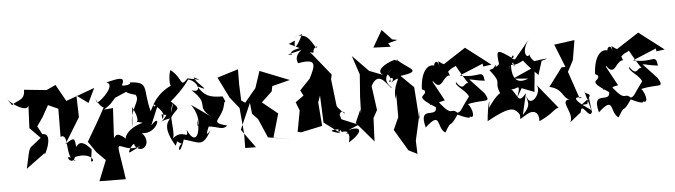

<svg xmlns="http://www.w3.org/2000/svg" viewBox="-96 -1043 5323 1515"><g transform="rotate(-5 2565.5 -285.5)"><path d="M485 9C599 -7 622 71 585 59L598 -34C524 -124 493 -87 479 -64C469 -114 485 -160 395 -93L520 -297L515 -468L605 -402L660 -516L432 -433L358 -566L284 -532L107 -550C108 -460 42 -476 3 -436L-40 -501C-13 -446 142 -351 132 -442L123 -244L205 -161C87 -59 123 -134 75 73L227 -39C210 18 322 -195 221 -188L186 -253L234 -322L285 -413L364 -377L362 -155C439 -186 376 27 465 44C354 -54 430 101 462 13Z M901 13C862 33 944 -86 937 -36C988 43 1083 -40 1005 -128C1128 -107 1178 -287 1083 -182L1154 -352C1066 -273 1166 -437 1088 -294C1039 -478 1102 -527 943 -535C965 -517 881 -508 880 -519C917 -587 859 -576 760 -551C830 -530 717 -416 673 -398C640 -486 680 -368 721 -356C675 -270 624 -183 573 -97L633 -10L702 59L637 221L846 223L835 147L814 13C794 -111 856 24 986 -29ZM875 -96C797 -163 794 -117 781 -108L794 -345L723 -339C783 -379 778 -380 817 -424L933 -474C916 -499 849 -467 980 -434C1020 -381 921 -329 934 -183L945 -339C1041 -150 888 -248 1017 -209C844 -165 858 -28 905 -150Z M1171 -262 1209 -254C1159 -175 1113 -203 1239 -226C1178 -171 1211 -92 1260 -6C1315 -92 1193 -78 1310 -17C1268 5 1282 93 1329 -49C1457 -15 1469 26 1545 -102C1531 -90 1493 -42 1534 -134C1607 -128 1639 -93 1680 -129C1518 -171 1661 -174 1674 -326L1578 -306C1694 -318 1693 -295 1664 -361C1557 -363 1522 -378 1470 -459C1602 -391 1454 -488 1450 -531C1520 -494 1497 -510 1400 -527C1333 -453 1367 -530 1272 -604C1255 -579 1239 -411 1304 -498C1151 -442 1122 -346 1117 -351C1107 -343 1221 -280 1175 -225ZM1409 -316C1499 -194 1430 -76 1451 -194C1462 -64 1412 -1 1358 -124C1372 -30 1325 -147 1233 -55C1284 -83 1211 -255 1271 -345L1220 -181C1274 -318 1351 -266 1253 -357C1362 -450 1406 -518 1403 -518C1478 -502 1513 -397 1423 -431C1564 -304 1440 -309 1557 -212C1509 -247 1459 -282 1409 -316Z M1883 -205 1927 -158 1992 -8 2180 23 2035 -2 2089 -189 1968 -287 2053 -367 2061 -408 2203 -444 1971 -536 1927 -404 1837 -296 1807 -316 1802 -443 1803 -564 1636 -512 1718 -347 1789 -258 1807 -57 1806 60 1891 61 1784 -86 1874 -292Z M2220 -728 2303 -688C2165 -662 2288 -628 2207 -646L2377 -687C2344 -702 2243 -643 2280 -570C2432 -598 2414 -546 2360 -441L2278 -355L2300 -312L2234 -265L2260 -197L2229 -31L2257 -25L2426 -61L2411 -248L2476 -431L2429 -322L2439 -86L2567 10C2420 -26 2550 -22 2562 -24C2594 29 2557 -17 2623 4C2582 42 2654 -30 2625 88C2736 21 2749 -41 2627 -9L2714 -45L2555 -111L2550 4C2654 -105 2534 -66 2592 -70L2571 -134C2591 -212 2665 -72 2559 -197L2553 -210L2528 -421L2536 -458L2381 -650C2439 -626 2378 -664 2442 -691C2426 -630 2400 -836 2267 -774L2331 -796C2286 -702 2252 -665 2270 -750Z M2975 -421C3030 -366 2947 -363 2996 -362C2981 -414 3049 -385 2989 -349C3125 -429 2998 -347 3024 -221L3030 -260V-77L2986 20L3087 190L3156 225L3152 120L3204 -112L3194 -47L3176 -302L3076 -400C3255 -424 3150 -448 3071 -518C3028 -560 3102 -505 3038 -530C2954 -506 2882 -452 2942 -419L2833 -461L2707 -590L2757 -440L2744 -262L2740 -130L2737 -164L2692 -61L2827 97L2835 -87L2868 -148L2842 -340C2914 -477 2980 -303 3001 -313C2902 -400 3013 -447 3056 -510ZM2959 -774 2882 -641 3019 -636 3002 -665 3077 -685 3035 -693Z M3733 -417 3799 -426 3602 -577 3425 -462C3375 -485 3378 -520 3392 -431C3381 -518 3347 -481 3348 -458C3299 -475 3241 -422 3235 -281L3257 -267C3270 -215 3154 -242 3333 -129C3336 -36 3190 -164 3239 23C3376 -105 3321 34 3390 76C3458 -40 3416 64 3498 -57C3592 -9 3623 -19 3562 -55C3650 25 3621 -99 3587 -132C3728 -163 3775 -118 3725 -206L3614 -325C3647 -322 3653 -314 3735 -304C3722 -406 3703 -326 3542 -362L3730 -440ZM3472 -417C3500 -439 3555 -435 3495 -491C3496 -466 3632 -239 3629 -272C3570 -352 3579 -209 3508 -313C3493 -284 3584 -240 3600 -191C3527 -96 3530 -77 3499 -71C3448 -121 3463 -38 3367 -156C3327 -257 3316 -179 3285 -150L3408 -177L3325 -330C3323 -364 3354 -259 3403 -325C3471 -415 3476 -329 3453 -401Z M4020 -220 4118 -182 4137 -380 3959 -301 4079 -291C3988 -254 3945 -297 3952 -425C3927 -363 3912 -320 3942 -403C4000 -442 3939 -447 4003 -366C3917 -499 3905 -363 4031 -427L4108 -465C3990 -483 4051 -428 4161 -312L4196 -422C4278 -441 4228 -439 4126 -422C4201 -393 4116 -414 4103 -481C4090 -442 4034 -498 4109 -598L3988 -452C3928 -454 3996 -516 3973 -459C3857 -539 3841 -554 3859 -425C3793 -366 3874 -469 3809 -394L3779 -385C3883 -252 3796 -309 3853 -183C3894 -148 3892 -295 3750 -88C3770 -200 3740 -107 3730 16C3912 -85 3944 -69 3979 -27C4011 11 3949 47 4039 -9C4103 -49 4144 -13 4137 52C4259 -5 4259 -37 4297 -41L4137 -238C4183 -176 4073 -47 4052 -156C4049 -112 4093 -91 4011 -9L4050 -178C3978 -91 3992 -170 3923 -236C3954 -175 4033 -303 3979 -150Z M4468 10C4479 -83 4533 81 4557 13L4508 -159C4505 -115 4623 -147 4476 -47L4524 -50C4559 -135 4525 -196 4555 1C4369 -123 4457 -111 4487 -109L4469 -100L4395 -317L4442 -406L4468 -562L4306 -540L4379 -357H4348L4239 -211C4347 -187 4334 -113 4387 -100C4301 -93 4421 12 4378 82Z M5105 -417 5171 -426 4974 -577 4797 -462C4747 -485 4750 -520 4764 -431C4753 -518 4719 -481 4720 -458C4671 -475 4613 -422 4607 -281L4629 -267C4642 -215 4526 -242 4705 -129C4708 -36 4562 -164 4611 23C4748 -105 4693 34 4762 76C4830 -40 4788 64 4870 -57C4964 -9 4995 -19 4934 -55C5022 25 4993 -99 4959 -132C5100 -163 5147 -118 5097 -206L4986 -325C5019 -322 5025 -314 5107 -304C5094 -406 5075 -326 4914 -362L5102 -440ZM4844 -417C4872 -439 4927 -435 4867 -491C4868 -466 5004 -239 5001 -272C4942 -352 4951 -209 4880 -313C4865 -284 4956 -240 4972 -191C4899 -96 4902 -77 4871 -71C4820 -121 4835 -38 4739 -156C4699 -257 4688 -179 4657 -150L4780 -177L4697 -330C4695 -364 4726 -259 4775 -325C4843 -415 4848 -329 4825 -401Z"/></g></svg>

Font: Asimov Silicon
Style: Regular
Weight: 400
Designer: Google
Version: Version 2.000980; 2014